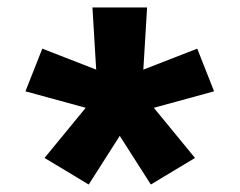

<svg xmlns="http://www.w3.org/2000/svg" viewBox="-20 -763 640 513"><path d="M217 -270 99 -341 209 -475 48 -519 93 -633 237 -577 227 -743H373L363 -577L507 -633L552 -519L391 -475L501 -341L383 -270L300 -400Z"/></svg>

Font: Iosevka Aile Heavy
Style: Regular
Weight: 900
Designer: Belleve Invis
Foundry: Belleve Invis
Version: Version 31.1.0; ttfautohint (v1.8.4)